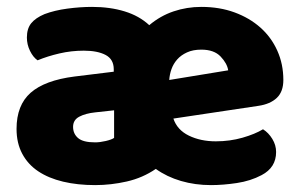

<svg xmlns="http://www.w3.org/2000/svg" viewBox="-20 -521 873 557"><path d="M592 16Q546 16 505 4Q464 -8 432 -31Q394 -5 348 5.5Q302 16 256 16Q205 16 163 6Q121 -4 91 -24Q61 -44 44.5 -75Q28 -106 28 -147Q28 -216 69 -252Q110 -288 196 -299L310 -313V-320Q310 -349 286.5 -361.5Q263 -374 223 -374Q187 -374 152.5 -366Q118 -358 89 -346Q76 -355 67 -373.5Q58 -392 58 -412Q58 -438 70.5 -453.5Q83 -469 109 -480Q138 -491 175.5 -496Q213 -501 247 -501Q299 -501 341.5 -488Q384 -475 413 -448Q445 -475 483.5 -488Q522 -501 564 -501Q617 -501 660.5 -485Q704 -469 735.5 -441Q767 -413 784.5 -374Q802 -335 802 -289Q802 -255 783 -237Q764 -219 730 -214L483 -177Q494 -144 528 -127.5Q562 -111 606 -111Q647 -111 683.5 -121.5Q720 -132 743 -146Q759 -136 770 -118Q781 -100 781 -80Q781 -35 739 -13Q707 4 667 10Q627 16 592 16ZM564 -377Q540 -377 522.5 -369Q505 -361 494 -348.5Q483 -336 477.5 -320.5Q472 -305 471 -289L642 -317Q639 -337 620 -357Q601 -377 564 -377ZM256 -108Q270 -108 287 -112Q304 -116 311 -121V-201L256 -195Q228 -192 210 -182.5Q192 -173 192 -153Q192 -133 206.5 -120.5Q221 -108 256 -108Z"/></svg>

Font: Baloo Chettan
Style: Regular
Weight: 400
Designer: Maithili Shingre and Ek Type
Foundry: Ek Type
Version: Version 1.443;PS 1.000;hotconv 16.6.51;makeotf.lib2.5.65220;